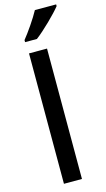

<svg xmlns="http://www.w3.org/2000/svg" viewBox="-147 -1034 596 1081"><g transform="rotate(-15 151.0 -493.5)"><path d="M302 -977V-987H178C154 -942 108 -876 78 -839V-827H147C195 -863 273 -940 302 -977ZM188 0V-760H83V0Z"/></g></svg>

Font: Noto Sans Medefaidrin Medium
Style: Regular
Weight: 500
Designer: Dalton Maag Ltd
Foundry: Dalton Maag Ltd
Version: Version 1.002